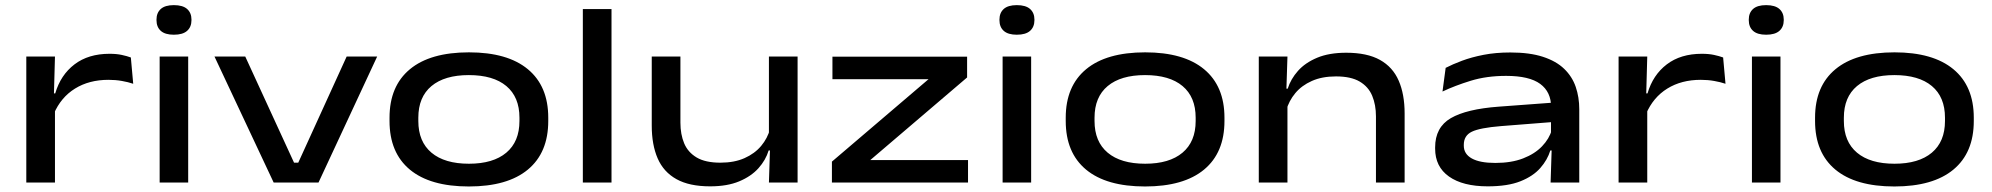

<svg xmlns="http://www.w3.org/2000/svg" viewBox="-20 -694 7575 730"><path d="M184.5 -261 165.5 -339H190Q210.5 -409 263.2 -449.2Q316 -489.5 396.5 -489.5Q423 -489.5 442.8 -485.2Q462.5 -481 477.5 -475.5L486.5 -375.5Q467.5 -382 443.5 -386.2Q419.5 -390.5 392.5 -390.5Q319 -390.5 265.2 -357.2Q211.5 -324 184.5 -261ZM80 0V-479H189L184.5 -315.5L189 -310.5V0Z M587 0V-479H695.5V0ZM641 -562Q607.5 -562 591.2 -576.8Q575 -591.5 575 -617.5V-619.5Q575 -645 591.2 -659.8Q607.5 -674.5 641 -674.5Q675 -674.5 691.5 -659.8Q708 -645 708 -619.5V-617.5Q708 -591.5 691.5 -576.8Q675 -562 641 -562Z M1114 -75.5 1298 -479H1414L1191 0H1020.5L795.5 -479H912.5L1098 -75.5Z M1762.5 15Q1615.5 15 1538.2 -49.2Q1461 -113.5 1461 -234V-246.5Q1461 -366.5 1538.5 -430.8Q1616 -495 1763 -495Q1909.5 -495 1987 -430.8Q2064.5 -366.5 2064.5 -246.5V-234Q2064.5 -113.5 1987 -49.2Q1909.5 15 1762.5 15ZM1763 -71.5Q1855 -71.5 1905 -113.5Q1955 -155.5 1955 -234V-246.5Q1955 -325 1905.2 -366.8Q1855.5 -408.5 1762.5 -408.5Q1670.5 -408.5 1620.5 -366.8Q1570.5 -325 1570.5 -246.5V-234Q1570.5 -155.5 1620.5 -113.5Q1670.5 -71.5 1763 -71.5Z M2196 0V-659.5H2305V0Z M2567 -479V-227.5Q2567 -183.5 2581.2 -149.2Q2595.5 -115 2628.8 -95.2Q2662 -75.5 2719 -75.5Q2772 -75.5 2810.8 -92.8Q2849.5 -110 2874 -139.2Q2898.5 -168.5 2908 -204.5L2923.5 -122H2902.5Q2891.5 -85.5 2863.8 -54.5Q2836 -23.5 2790.5 -4.5Q2745 14.5 2680 14.5Q2601 14.5 2552 -12.8Q2503 -40 2480.5 -91.8Q2458 -143.5 2458 -216.5V-479ZM3012.5 -479V0H2903.5L2908 -139.5L2903.5 -153V-479Z M3660.5 -85.5V0H3143V-79.5L3510.5 -393H3145V-478.5H3657V-399.5L3289 -85.5Z M3792 0V-479H3900.5V0ZM3846 -562Q3812.5 -562 3796.2 -576.8Q3780 -591.5 3780 -617.5V-619.5Q3780 -645 3796.2 -659.8Q3812.5 -674.5 3846 -674.5Q3880 -674.5 3896.5 -659.8Q3913 -645 3913 -619.5V-617.5Q3913 -591.5 3896.5 -576.8Q3880 -562 3846 -562Z M4333.5 15Q4186.5 15 4109.2 -49.2Q4032 -113.5 4032 -234V-246.5Q4032 -366.5 4109.5 -430.8Q4187 -495 4334 -495Q4480.5 -495 4558 -430.8Q4635.5 -366.5 4635.5 -246.5V-234Q4635.5 -113.5 4558 -49.2Q4480.5 15 4333.5 15ZM4334 -71.5Q4426 -71.5 4476 -113.5Q4526 -155.5 4526 -234V-246.5Q4526 -325 4476.2 -366.8Q4426.5 -408.5 4333.5 -408.5Q4241.5 -408.5 4191.5 -366.8Q4141.5 -325 4141.5 -246.5V-234Q4141.5 -155.5 4191.5 -113.5Q4241.5 -71.5 4334 -71.5Z M5211.5 0V-251.5Q5211.5 -295.5 5197.2 -329.8Q5183 -364 5149.8 -383.8Q5116.5 -403.5 5059.5 -403.5Q5006.5 -403.5 4967.8 -386.2Q4929 -369 4904.8 -339.8Q4880.5 -310.5 4870.5 -274.5L4855 -357H4876Q4887.5 -393.5 4915 -424.5Q4942.5 -455.5 4988 -474.5Q5033.5 -493.5 5098.5 -493.5Q5178 -493.5 5226.8 -466.2Q5275.5 -439 5298 -387.2Q5320.5 -335.5 5320.5 -262.5V0ZM4766 0V-479H4875L4870.5 -339.5L4875 -326V0Z M5875.5 0 5880 -139 5877 -161V-270L5877.5 -286.5Q5877.5 -344.5 5836 -375Q5794.5 -405.5 5706.5 -405.5Q5632 -405.5 5572 -387Q5512 -368.5 5464.5 -346L5476.5 -436Q5502.5 -449.5 5538.5 -463Q5574.5 -476.5 5620.5 -485.5Q5666.5 -494.5 5722.5 -494.5Q5796 -494.5 5846.5 -478Q5897 -461.5 5927.2 -432.2Q5957.5 -403 5971 -363.8Q5984.5 -324.5 5984.5 -278.5V0ZM5636.5 14.5Q5542 14.5 5489.2 -22.8Q5436.5 -60 5436.5 -129V-133.5Q5436.5 -210 5496.2 -244.8Q5556 -279.5 5678.5 -288.5L5888 -304L5890 -230.5L5686.5 -214.5Q5606.5 -208 5576 -193.2Q5545.5 -178.5 5545.5 -143.5V-140Q5545.5 -108.5 5576 -91.5Q5606.5 -74.5 5665.5 -74.5Q5726.5 -74.5 5771 -91.8Q5815.5 -109 5843 -137.8Q5870.5 -166.5 5880 -200L5895.5 -122H5874.5Q5863.5 -86 5836.2 -55Q5809 -24 5760.8 -4.8Q5712.5 14.5 5636.5 14.5Z M6238.5 -261 6219.5 -339H6244Q6264.5 -409 6317.2 -449.2Q6370 -489.5 6450.5 -489.5Q6477 -489.5 6496.8 -485.2Q6516.5 -481 6531.5 -475.5L6540.5 -375.5Q6521.5 -382 6497.5 -386.2Q6473.5 -390.5 6446.5 -390.5Q6373 -390.5 6319.2 -357.2Q6265.5 -324 6238.5 -261ZM6134 0V-479H6243L6238.5 -315.5L6243 -310.5V0Z M6641 0V-479H6749.5V0ZM6695 -562Q6661.5 -562 6645.2 -576.8Q6629 -591.5 6629 -617.5V-619.5Q6629 -645 6645.2 -659.8Q6661.5 -674.5 6695 -674.5Q6729 -674.5 6745.5 -659.8Q6762 -645 6762 -619.5V-617.5Q6762 -591.5 6745.5 -576.8Q6729 -562 6695 -562Z M7182.5 15Q7035.5 15 6958.2 -49.2Q6881 -113.5 6881 -234V-246.5Q6881 -366.5 6958.5 -430.8Q7036 -495 7183 -495Q7329.5 -495 7407 -430.8Q7484.5 -366.5 7484.5 -246.5V-234Q7484.5 -113.5 7407 -49.2Q7329.5 15 7182.5 15ZM7183 -71.5Q7275 -71.5 7325 -113.5Q7375 -155.5 7375 -234V-246.5Q7375 -325 7325.2 -366.8Q7275.5 -408.5 7182.5 -408.5Q7090.5 -408.5 7040.5 -366.8Q6990.5 -325 6990.5 -246.5V-234Q6990.5 -155.5 7040.5 -113.5Q7090.5 -71.5 7183 -71.5Z"/></svg>

Font: Anek Latin Expanded Medium
Style: Regular
Weight: 500
Width: 7
Designer: Yesha Goshar
Foundry: Ek Type
Version: Version 1.003